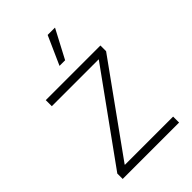

<svg xmlns="http://www.w3.org/2000/svg" viewBox="-219 -823 911 911"><g transform="rotate(-45 237.0 -367.5)"><path d="M47.9 0V-36.1L368.2 -480.5V-481.9H54.2V-522.5H420.9V-484.4L103 -42V-40H426.3V0ZM215.3 -591.3 279.3 -734.9H328.6L252.9 -591.3Z"/></g></svg>

Font: Inter 28pt ExtraLight
Style: Regular
Weight: 250
Designer: Rasmus Andersson
Foundry: rsms
Version: Version 4.001;git-66647c0bb